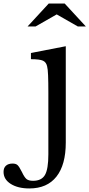

<svg xmlns="http://www.w3.org/2000/svg" viewBox="-157 -800 503 1080"><path d="M213 2Q213 127 160.5 193.5Q108 260 8 260Q-56 260 -96.5 234.5Q-137 209 -137 167Q-137 144 -123.5 132Q-110 120 -86 120Q-68 120 -58.5 128.5Q-49 137 -34 167Q-20 197 -8 207Q4 217 29 217Q77 217 96 184Q115 151 115 68V-280Q115 -338 113.5 -375.5Q112 -413 108 -427Q103 -450 85 -458.5Q67 -467 17 -467V-502L213 -540ZM207 -780 326 -651H281L162 -719L43 -651H-2L117 -780Z"/></svg>

Font: Libre Baskerville
Style: Regular
Weight: 400
Designer: Pablo Impallari, Rodrigo Fuenzalida
Foundry: Pablo Impallari, Rodrigo Fuenzalida
Version: Version 1.000; ttfautohint (v0.93) -l 8 -r 50 -G 200 -x 14 -